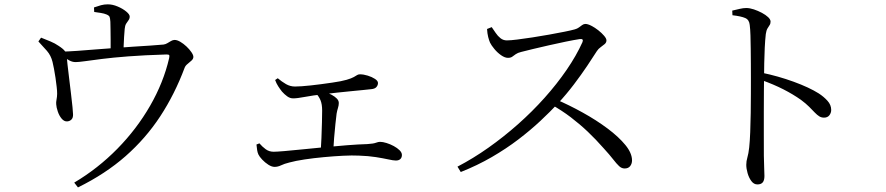

<svg xmlns="http://www.w3.org/2000/svg" viewBox="-20 -794 4000 867"><path d="M153.4 -606.8 165.4 -624Q187.3 -615.2 207.7 -606.9Q228.1 -598.5 244.6 -587Q266.6 -572.8 273.5 -562.5Q280.5 -552.3 281.7 -534.2Q281.9 -527.6 285 -501.2Q288 -474.8 292.3 -439.7Q296.6 -404.6 300.7 -370.1Q304.9 -335.5 307.4 -310.2Q309.8 -284.8 309.8 -278.5Q310.6 -262.2 302.8 -254.4Q295.1 -246.6 283.3 -245.8Q269.5 -245 258.4 -258.3Q247.3 -271.5 241 -290.3Q234.6 -309.1 233.8 -323.2Q232.8 -332 235.3 -344.4Q237.8 -356.8 238 -370.2Q238.2 -382.6 235.9 -401.9Q233.7 -421.2 230.6 -443Q227.4 -464.8 223.7 -483.8Q220 -502.8 217.2 -514.4Q210.1 -543.4 191.8 -564.5Q173.4 -585.6 153.4 -606.8ZM254 -543.8 253.4 -560.8Q284.8 -561.2 328.4 -564.3Q372 -567.5 418.8 -571.3Q465.6 -575.2 506 -577.8Q541.2 -580.8 581.1 -583.2Q621.1 -585.6 657.6 -588.1Q694.2 -590.6 718.2 -592.8Q727.6 -594 736 -599.2Q744.4 -604.3 752.6 -609Q760.7 -613.7 768.7 -613.7Q779.8 -613.7 794.3 -605.2Q808.7 -596.7 822.1 -584.1Q835.4 -571.5 844.3 -558.5Q853.2 -545.5 853.2 -537.1Q853.2 -528.4 845 -520.7Q836.9 -513.1 827.2 -505.4Q817.4 -497.7 813.8 -488.3Q769.3 -369.1 703.8 -269.1Q638.3 -169.1 547 -88.8Q455.8 -8.6 332 52.3L315.2 30.6Q422.4 -33.1 509.9 -122.2Q597.4 -211.3 657.9 -316.5Q718.4 -421.6 743.8 -531.5Q746 -542.4 743.8 -545.3Q741.5 -548.2 731.1 -548Q631.6 -545 560.1 -539.5Q488.7 -534 440.2 -527.8Q391.8 -521.6 363.1 -517.6Q334.3 -513.6 321.2 -513.6Q306.3 -513.6 292.4 -521.5Q278.6 -529.4 254 -543.8ZM405.4 -740 404.4 -760.4Q421.8 -766.6 436.2 -770.5Q450.6 -774.4 466.8 -774.4Q488.2 -774.4 511.1 -764.7Q534 -755.1 549.8 -742.1Q565.7 -729.1 565.7 -719.3Q565.7 -709.8 560.3 -702.6Q554.9 -695.4 549.7 -687.1Q544.5 -678.8 543.1 -663.6Q541.7 -648.6 540.3 -627.1Q539 -605.6 538.3 -584.9Q537.6 -564.2 537.6 -549.8L479.6 -549.2Q479.6 -555.2 479.6 -573.4Q479.6 -591.7 479.6 -615.3Q479.6 -639 479.1 -661Q478.6 -683 478.4 -695.5Q477.4 -711.7 474.8 -717.9Q472.2 -724.2 460.2 -729Q450.5 -733.1 435.5 -735.5Q420.4 -738 405.4 -740Z M1655.6 -391.3Q1643.6 -389.7 1619.6 -387.5Q1595.6 -385.2 1565.2 -382.2Q1534.9 -379.3 1502.6 -375.8Q1470.2 -372.3 1440.6 -368.6Q1392.2 -363.2 1357.1 -356.5Q1321.9 -349.8 1303.8 -349.8Q1289.7 -349.8 1277 -358.9Q1264.3 -368 1253.3 -380.5Q1244.9 -391 1236.2 -404.5Q1227.6 -417.9 1222.4 -432.7L1234.2 -440.7Q1252.6 -425.1 1271.5 -414.2Q1290.5 -403.3 1312.3 -403.3Q1337.7 -403.3 1382.7 -408.2Q1427.7 -413.1 1480.2 -420.9Q1522.3 -426.9 1544.9 -433.6Q1567.6 -440.3 1577.8 -446.2Q1588 -452 1592.9 -455.2Q1597.9 -458.4 1605.4 -458.4Q1621.6 -458.4 1640.6 -452.5Q1659.5 -446.7 1673.1 -437.8Q1686.8 -428.9 1686.8 -419.2Q1686.8 -409.1 1679.7 -400.9Q1672.7 -392.7 1655.6 -391.3ZM1414.6 -388.8Q1430.3 -385 1447.1 -379.1Q1463.8 -373.2 1478 -365.7Q1492.1 -358.1 1501 -348.9Q1509.9 -339.8 1509.9 -328.9Q1509.9 -318.3 1506.2 -306.6Q1502.4 -294.8 1500 -281Q1497.6 -262.8 1494.5 -233Q1491.4 -203.3 1488.7 -170.8Q1486.1 -138.3 1484.7 -109.9L1428.1 -108Q1430.1 -135.2 1431.5 -170.9Q1432.9 -206.5 1433.8 -240.5Q1434.7 -274.5 1434.7 -294.6Q1434.7 -323.4 1427.3 -341.3Q1419.9 -359.3 1403.5 -376.5ZM1138.1 -141.4 1151.4 -146.7Q1164.3 -131.5 1179.7 -120.2Q1195.2 -108.8 1215.5 -108.8Q1228.8 -108.8 1263.3 -111.7Q1297.8 -114.6 1345 -119.4Q1392.1 -124.2 1444.3 -129.2Q1496.6 -134.2 1547.3 -138.2Q1598.1 -142.2 1639.4 -143.4Q1666.7 -145.2 1677.5 -149.4Q1688.2 -153.5 1696.1 -153.5Q1708.5 -153.5 1725.2 -148.3Q1741.9 -143.2 1758 -134.5Q1774 -125.8 1784.5 -115.4Q1794.9 -104.9 1794.9 -94.3Q1794.9 -82.7 1787.9 -75.9Q1780.8 -69.1 1767.7 -69.1Q1756.6 -69.1 1733.6 -74.2Q1710.6 -79.2 1677.1 -84.6Q1643.5 -89.9 1600.6 -91.3Q1570.5 -92.8 1528.7 -90.7Q1486.9 -88.6 1441.5 -84.3Q1396.1 -80.1 1355.5 -74Q1314.8 -67.9 1286.9 -60.3Q1263.4 -54.5 1249 -47.4Q1234.6 -40.4 1219.8 -40.4Q1207.3 -40.4 1191.8 -50.2Q1176.4 -60.1 1163.8 -73.5Q1151.3 -86.9 1146.9 -96.4Q1142.9 -105.2 1141.3 -115.4Q1139.6 -125.7 1138.1 -141.4Z M2179.3 -663.1 2200.4 -671.5Q2208.7 -659.7 2218.2 -645.5Q2227.6 -631.3 2240.1 -621.4Q2252.5 -611.6 2268.7 -611.6Q2285.4 -611.6 2316.1 -615.5Q2346.8 -619.4 2384.5 -625.1Q2422.2 -630.9 2459.9 -637.7Q2497.6 -644.5 2528.7 -650.7Q2559.7 -656.9 2575.9 -661.5Q2586.7 -664.5 2594.2 -670.1Q2601.8 -675.8 2608.8 -680.8Q2615.9 -685.9 2623.2 -685.9Q2634.1 -685.9 2650.2 -677.7Q2666.3 -669.5 2681.8 -657.2Q2697.3 -644.9 2707.9 -632.5Q2718.5 -620.1 2718.5 -611.6Q2718.5 -601.9 2710.4 -594.9Q2702.3 -588 2692.3 -580.9Q2682.2 -573.9 2675.4 -563.5Q2658 -536 2631.5 -496.5Q2605 -457 2571.7 -413Q2538.3 -368.9 2499.4 -326.8Q2464.6 -289.6 2420.1 -247.9Q2375.5 -206.2 2320.8 -164.4Q2266 -122.6 2200.9 -84.8Q2135.7 -47 2060.6 -17.2L2045.8 -41.5Q2116.8 -78.5 2185.7 -127.2Q2254.7 -176 2319.1 -233Q2383.5 -290.1 2439.1 -352.3Q2494.7 -414.5 2538.7 -478.6Q2582.7 -542.7 2610.2 -603.7Q2616.6 -620 2598.4 -617.6Q2572 -613.6 2535 -606Q2497.9 -598.3 2459.4 -589.6Q2420.9 -580.8 2387.3 -572.8Q2353.7 -564.8 2333.3 -559.4Q2317.9 -555.7 2309 -549.4Q2300.2 -543.1 2293 -537.9Q2285.9 -532.8 2273.8 -532.8Q2259.7 -532.8 2242.8 -544.6Q2225.9 -556.4 2212.4 -572.8Q2198.8 -589.2 2192.8 -601.5Q2188.6 -611 2184.5 -626.7Q2180.5 -642.4 2179.3 -663.1ZM2467.3 -323.3 2486.8 -346.8Q2549.9 -319.8 2611.4 -285.6Q2673 -251.5 2723.4 -213.8Q2773.8 -176.1 2803.9 -139.3Q2834 -102.6 2834 -69.5Q2834 -55.2 2825.8 -44.2Q2817.5 -33.2 2800.5 -33.2Q2787 -33.2 2775.6 -43.9Q2764.2 -54.5 2748.5 -74.8Q2732.8 -95.1 2705.8 -124.6Q2670.6 -164.7 2634.4 -199.1Q2598.1 -233.5 2557.7 -264.3Q2517.2 -295.2 2467.3 -323.3Z M3286.5 -746.1Q3305.5 -750.4 3320.9 -754.1Q3336.2 -757.8 3349.6 -757.8Q3365.6 -757.8 3384.2 -751.6Q3402.8 -745.3 3420.3 -736.1Q3437.8 -726.8 3448.7 -716.4Q3459.6 -705.9 3459.6 -696.6Q3459.6 -686.7 3455 -680.3Q3450.5 -673.8 3445.5 -665.2Q3440.5 -656.7 3438 -639.8Q3435 -613.5 3433.3 -578.6Q3431.6 -543.6 3431 -508.4Q3430.4 -473.3 3430.2 -444.7Q3430 -423.7 3429.5 -382.3Q3429 -340.9 3429.1 -289.4Q3429.2 -237.9 3429.1 -185.8Q3429 -133.6 3429.3 -90.4Q3429.7 -57.3 3430.8 -34.7Q3431.9 -12.2 3431.9 0.8Q3431.9 20.5 3424.1 29.7Q3416.4 38.8 3400.1 38.8Q3384.1 38.8 3372.9 23.7Q3361.7 8.6 3355.8 -12.2Q3349.9 -32.9 3349.9 -49.9Q3349.9 -66.4 3354.9 -83Q3359.9 -99.5 3363.1 -128.2Q3366.1 -156.2 3367.7 -197.4Q3369.3 -238.7 3370 -284.3Q3370.6 -330 3370.7 -371.8Q3370.8 -413.7 3370.8 -442.2Q3370.8 -472.6 3370.6 -506.3Q3370.3 -540.1 3370 -572.9Q3369.7 -605.6 3368.8 -634.1Q3367.9 -662.7 3365.5 -681Q3363.4 -704.7 3345.1 -712.6Q3326.9 -720.6 3287.5 -725.2ZM3418.8 -465.9Q3493.7 -450.5 3563.9 -424.9Q3634 -399.3 3676.9 -372.3Q3699.9 -357.4 3716.6 -338.9Q3733.4 -320.4 3733.4 -297.5Q3733.4 -284.1 3725.1 -273.4Q3716.7 -262.8 3700.9 -262.8Q3689.1 -262.8 3679.5 -268.7Q3669.9 -274.7 3659.3 -285.7Q3648.8 -296.7 3634 -311.6Q3619.2 -326.5 3596.7 -343.2Q3561.3 -368.2 3517.5 -390.6Q3473.7 -412.9 3418.8 -432.6Z"/></svg>

Font: Noto Serif TC
Style: Regular
Weight: 200
Designer: Ryoko NISHIZUKA 西塚涼子 (kana & ideographs); Frank Grießhammer (Latin, Greek & Cyrillic); Wenlong ZHANG 张文龙 (bopomofo); San
Foundry: Adobe
Version: Version 2.001;hotconv 1.1.0;makeotfexe 2.6.0